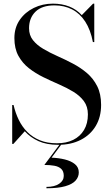

<svg xmlns="http://www.w3.org/2000/svg" viewBox="-20 -780 614 1054"><path d="M299.5 15Q236 15 191.2 -5.2Q146.5 -25.5 116 -59.5L53.5 10H47V-203.5H54.5Q64.5 -160 83 -122Q101.5 -84 130.2 -55.2Q159 -26.5 199 -10Q239 6.5 292.5 6.5Q344 6.5 382 -12.2Q420 -31 441.2 -66.5Q462.5 -102 462.5 -152Q462.5 -195 440.5 -224.8Q418.5 -254.5 382.8 -276.2Q347 -298 303.8 -316.8Q260.5 -335.5 217.5 -356.5Q174.5 -377.5 138.8 -405.5Q103 -433.5 81 -473.5Q59 -513.5 59 -571Q59 -628 88.2 -670.5Q117.5 -713 165.5 -736.5Q213.5 -760 270.5 -760Q319.5 -760 359.5 -744.5Q399.5 -729 429 -697L491 -760H497.5V-549H490Q477 -616.5 448 -661.2Q419 -706 376 -728.2Q333 -750.5 279 -750.5Q210.5 -750.5 175 -716Q139.5 -681.5 139.5 -625Q139.5 -586.5 161 -559.5Q182.5 -532.5 217.5 -511.8Q252.5 -491 294.8 -472.2Q337 -453.5 379.5 -431.2Q422 -409 457 -379.2Q492 -349.5 513.5 -307Q535 -264.5 535 -204Q535 -138 505.8 -88.8Q476.5 -39.5 423.2 -12.2Q370 15 299.5 15ZM235 253.5V246Q279.5 246 304.8 228.8Q330 211.5 330 185.5Q330 160 316 147Q302 134 278 129.8Q254 125.5 223.5 125.5L309.5 10H319L263 85.5Q302.5 87 336.5 95.5Q370.5 104 391.5 121.2Q412.5 138.5 412.5 166.5Q412.5 191.5 395 211.2Q377.5 231 338.5 242.2Q299.5 253.5 235 253.5Z"/></svg>

Font: BodoniModa_28ptMedium
Style: Regular
Weight: 500
Designer: Owen Earl
Foundry: indestructible type
Version: Version 2.004